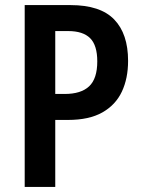

<svg xmlns="http://www.w3.org/2000/svg" viewBox="-20 -734 559 754"><path d="M257 -714Q374 -714 428.5 -657.5Q483 -601 483 -495Q483 -426 458.5 -374Q434 -322 382 -292.5Q330 -263 247 -263H197V0H77V-714ZM248 -612H197V-365H234Q298 -365 330 -395Q362 -425 362 -493Q362 -556 334 -584Q306 -612 248 -612Z"/></svg>

Font: Noto Sans Gujarati Condensed SemiBold
Style: Regular
Weight: 600
Width: 3
Designer: Jelle Bosma - Monotype Design Team, Universal Thirst
Foundry: Monotype Imaging Inc.
Version: Version 2.106; ttfautohint (v1.8.4.7-5d5b)